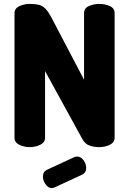

<svg xmlns="http://www.w3.org/2000/svg" viewBox="-20 -751 659 980"><path d="M132 0Q103 0 78.5 -12Q54 -24 54 -48V-683Q54 -708 78.5 -719.5Q103 -731 132 -731Q160 -731 178.5 -726.5Q197 -722 212.5 -706Q228 -690 247 -653L409 -344V-684Q409 -709 433.5 -720Q458 -731 487 -731Q516 -731 540.5 -720Q565 -709 565 -684V-48Q565 -24 540.5 -12Q516 0 487 0Q460 0 437 -8Q414 -16 400 -42L210 -388V-48Q210 -24 185.5 -12Q161 0 132 0ZM245 209Q226 209 212.5 189.5Q199 170 199 151Q199 126 219 116L359 51Q367 48 373 48Q393 48 406.5 67Q420 86 420 106Q420 130 400 140L260 205Q256 206 252.5 207.5Q249 209 245 209Z"/></svg>

Font: Dosis ExtraLight ExtraBold
Style: Regular
Weight: 800
Version: Version 3.001; ttfautohint (v1.8.2)